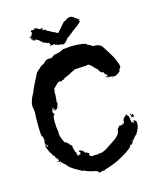

<svg xmlns="http://www.w3.org/2000/svg" viewBox="-165 -996 928 1123"><g transform="rotate(-20 298.5 -434.5)"><path d="M301.8 -724.1H356.4Q446.3 -715.3 446.3 -698.7Q452.1 -698.7 469.7 -685.1H471.7L469.7 -681.2Q518.1 -681.2 530.3 -649.9Q575.2 -566.4 575.2 -550.3Q583 -531.7 583 -511.2Q575.2 -508.8 569.3 -489.7Q554.2 -477.5 536.1 -472.2Q534.2 -472.2 534.2 -474.1Q532.2 -474.1 532.2 -472.2Q528.3 -472.2 512.7 -478V-476.1Q506.3 -480 501 -480Q501 -478 499 -478Q499 -483.9 495.1 -483.9L491.2 -481.9L481.4 -483.9V-487.8H483.4Q485.4 -487.8 485.4 -485.8Q495.1 -485.8 495.1 -495.6Q479.5 -502 479.5 -519L475.6 -517.1Q463.9 -517.1 452.1 -546.4Q448.7 -546.4 424.8 -577.6Q418 -585.4 409.2 -589.4Q404.8 -589.4 401.4 -587.4Q366.7 -589.4 344.7 -589.4H333L329.1 -591.3Q329.1 -588.9 299.8 -579.6Q295.4 -574.7 252.9 -562Q249 -559.6 249 -556.2H239.3L229.5 -550.3L219.7 -554.2Q215.8 -552.2 213.9 -552.2V-554.2Q210 -554.2 178.7 -526.9Q175.3 -526.9 168.9 -495.6Q168.9 -493.7 170.9 -493.7L161.1 -439L165 -440.9H167Q151.4 -406.2 145.5 -405.8H141.6Q136.7 -405.8 135.7 -413.6L129.9 -409.7H127.9L124 -411.6L120.1 -405.8V-397.9Q120.1 -388.2 126 -388.2V-382.3Q110.4 -382.3 110.4 -304.2V-302.2Q110.4 -297.9 112.3 -280.8Q110.4 -270.5 110.4 -261.2Q114.3 -234.9 126 -208.5Q137.7 -208.5 153.3 -181.2Q161.1 -178.2 161.1 -175.3Q161.1 -171.4 159.2 -171.4Q161.1 -145.5 165 -142.1Q165 -140.1 163.1 -140.1Q165 -130.4 170.9 -130.4L168.9 -126.5V-124.5Q168.9 -109.4 176.8 -106.9Q176.8 -114.7 180.7 -114.7Q180.7 -111.8 186.5 -108.9L192.4 -122.6Q189.5 -122.6 186.5 -128.4V-134.3H188.5Q206.5 -134.3 219.7 -108.9L223.6 -110.8Q236.3 -101.1 239.3 -101.1V-97.2H235.4Q235.4 -77.6 256.8 -77.6Q258.8 -77.6 258.8 -79.6Q283.7 -75.7 288.1 -75.7Q288.6 -79.6 292 -79.6Q293.5 -79.6 303.7 -77.6Q321.3 -77.6 366.2 -103Q413.6 -127.9 418.9 -134.3Q442.4 -151.9 442.4 -173.3Q457.5 -190.9 460 -190.9L473.6 -189V-192.9H475.6L481.4 -189V-192.9L477.5 -198.7H479.5L487.3 -192.9Q493.2 -198.7 493.2 -210.4H491.2V-212.4Q494.1 -212.4 501 -226.1Q516.6 -232.4 516.6 -239.7H520.5Q520.5 -235.8 530.3 -224.1L532.2 -210.4H530.3L532.2 -206.5V-183.1H534.2V-189H538.1Q538.1 -179.2 545.9 -179.2Q547.9 -187 547.9 -192.9H549.8Q561.5 -185.5 563.5 -177.2L561.5 -173.3L563.5 -163.6Q559.6 -163.1 559.6 -159.7Q561.5 -156.2 561.5 -151.9Q556.6 -151.9 553.7 -136.2Q549.3 -136.2 545.9 -122.6Q541 -122.6 536.1 -108.9Q526.9 -108.9 491.2 -64Q488.3 -64 483.4 -60.1V-65.9Q480.5 -65.9 477.5 -58.1H481.4Q454.6 -32.2 383.8 -3.4Q336.4 14.2 292 22L290 25.9L282.2 23.9Q258.8 27.8 254.9 27.8Q254.9 12.2 215.8 4.4Q187 -6.3 172.9 -17.1L168.9 -15.1Q113.3 -51.3 112.3 -56.2Q106.4 -56.2 83 -89.4Q65.4 -104.5 65.4 -112.8L55.7 -110.8Q55.7 -112.8 53.7 -112.8L59.6 -126.5Q55.7 -126.5 55.7 -132.3H53.7V-128.4H49.8V-130.4Q53.7 -135.3 53.7 -136.2Q43.9 -137.2 43.9 -151.9Q32.2 -162.6 32.2 -169.4L34.2 -173.3V-175.3H32.2V-171.4Q25.9 -171.4 10.7 -226.1Q14.6 -226.1 14.6 -230Q12.7 -233.9 12.7 -235.8L16.6 -237.8L14.6 -241.7V-253.4H18.6V-261.2Q18.6 -284.2 10.7 -294.4Q10.7 -353.5 22.5 -437L20.5 -468.3Q20.5 -499.5 51.8 -544.4Q73.2 -587.4 106.4 -636.2Q106.9 -646.5 139.6 -667.5Q146.5 -677.2 168.9 -683.1Q185.1 -700.7 204.1 -700.7L221.7 -698.7Q244.6 -712.4 251 -712.4Q252.9 -712.4 256.8 -710.4L264.6 -714.4L268.6 -712.4Q297.4 -720.2 301.8 -724.1ZM569.3 -503.4V-499.5H571.3V-503.4ZM499 -478V-472.2H495.1V-474.1Q495.6 -478 499 -478ZM516.6 -468.3Q520.5 -467.8 520.5 -464.4H516.6ZM122.1 -421.4V-413.6Q132.3 -413.6 133.8 -419.4V-421.4L129.9 -419.4H126ZM157.2 -417.5H161.1V-415.5Q161.1 -411.6 157.2 -411.6ZM133.8 -405.8H139.6Q139.6 -401.9 135.7 -401.9H133.8ZM16.6 -235.8V-233.9Q20 -218.3 24.4 -218.3H26.4V-224.1Q18.6 -231.9 18.6 -235.8ZM542 -233.9H547.9V-230L540 -228L538.1 -231.9ZM557.6 -230 559.6 -226.1Q555.7 -225.6 555.7 -222.2V-220.2H559.6V-218.3L553.7 -210.4Q555.7 -210.4 555.7 -208.5H551.8L540 -222.2Q556.2 -230 557.6 -230ZM47.9 -118.7H51.8V-112.8H47.9ZM45.9 -103H47.9V-99.1H45.9ZM59.6 -101.1H63.5V-97.2Q59.6 -97.2 59.6 -101.1ZM501 -87.4V-81.5Q504.9 -81.5 504.9 -85.4ZM495.1 -81.5V-79.6H499V-81.5ZM191.4 -892.1V-893.1H184.1V-892.1ZM188 -888.2V-889.2H184.1V-888.2ZM224.1 -875.5V-879.4H222.2V-875.5ZM242.7 -862.3V-863.8H239.7V-862.3ZM163.1 -837.4Q163.1 -838.9 154.3 -843.8H152.8Q157.2 -837.4 163.1 -837.4ZM204.6 -808.1V-810.5H202.6V-808.1ZM171.9 -822.3Q168.5 -822.3 168.5 -826.2Q171.9 -825.7 171.9 -822.3ZM312 -750H308.6Q308.6 -754.9 293 -756.3Q290 -755.4 287.6 -755.4Q287.6 -758.3 274.4 -762.7H270.5V-764.2H267.6L265.6 -766.1L267.6 -769L260.3 -770Q260.3 -767.6 255.4 -767.6Q250 -769 250 -770Q243.2 -767.6 240.2 -767.6L238.3 -770Q244.6 -772 244.6 -774.4Q242.2 -774.4 238.3 -789.1H234.9V-787.1H231.4Q231.4 -791 204.6 -801.8Q204.6 -806.6 194.3 -813.5Q194.3 -818.4 174.8 -831.1H166.5L161.6 -828.6H159.7L151.4 -839.8L147.5 -840.8Q147.5 -843.8 151.4 -850.1Q148.4 -850.1 140.6 -857.9L144.5 -858.9Q148.4 -858.9 156.2 -855V-856.4L152.8 -860.4L162.6 -869.1L164.1 -871.1Q161.1 -871.1 161.1 -874Q164.1 -875.5 166 -875.5L162.6 -879.4L164.1 -881.8Q161.1 -881.8 161.1 -885.3Q164.1 -888.7 164.1 -890.6L182.6 -889.2Q182.6 -891.1 181.2 -893.1L188 -895.5Q200.7 -894.5 213.9 -880.4L216.8 -881.8L220.2 -880.4L227.1 -882.8Q237.3 -881.3 237.3 -879.4Q234.4 -879.4 231 -880.4Q229 -877.9 229 -876.5L231 -867.7Q232.4 -867.7 235.8 -869.1Q247.1 -869.1 248 -861.3Q246.1 -861.3 246.1 -860.4Q251.5 -860.4 271.5 -845.2Q283.2 -838.9 291.5 -833.5Q294.4 -833.5 306.6 -822.8Q308.1 -822.8 308.1 -822.3Q317.9 -829.6 351.1 -863.3Q354.5 -863.3 361.3 -873.5Q370.1 -873.5 394 -887.7V-886.2L405.8 -888.7L408.2 -886.2Q405.8 -886.2 405.8 -884.8L414.6 -886.2Q416.5 -886.2 444.8 -861.3L442.4 -858.9Q453.1 -858.9 453.1 -855L447.8 -849.1V-847.7L451.2 -843.8V-842.3Q425.8 -821.8 391.1 -803.2Q382.3 -797.4 382.3 -794.4Q379.9 -794.4 377.4 -795.9Q377.4 -790.5 367.2 -789.1L369.1 -787.1Q365.2 -787.1 358.9 -780.3H353.5L337.9 -764.2Q335 -764.2 329.1 -755.4Q315.9 -750 312 -750Z"/></g></svg>

Font: Mister Brush
Style: Regular
Weight: 400
Designer: GGBotNet
Foundry: GGBotNet
Version: 1.00